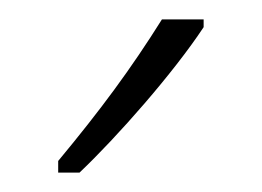

<svg xmlns="http://www.w3.org/2000/svg" viewBox="-20 -784 270 198"><path d="M190 -756V-764H147C115 -713 84 -671 40 -618V-606H62C101 -643 159 -709 190 -756Z"/></svg>

Font: Noto Sans Thai Looped ExtraCondensed ExtraLight
Style: Regular
Weight: 200
Width: 2
Designer: Sasikarn Vongin, Ben Mitchell
Foundry: The Fontpad Ltd
Version: Version 1.001